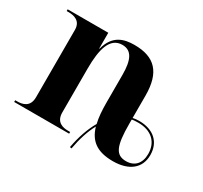

<svg xmlns="http://www.w3.org/2000/svg" viewBox="-128 -726 1019 962"><g transform="rotate(30 381.5 -245.5)"><path d="M372 56 382 58C393 -3 410 -56 433 -98C454 -26 501 10 593 10C685 10 741 -34 741 -110C741 -185 690 -231 608 -231C595 -231 583 -230 571 -227V-356C571 -491 514 -549 397 -549C338 -549 277 -534 254 -445H252V-536H17V-526H29C57 -526 100 -518 100 -465V-75C100 -18 58 -10 29 -10H17V0H335V-10H323C294 -10 252 -18 252 -75V-329C252 -441 273 -519 344 -519C398 -519 419 -475 419 -389V-231C419 -184 422 -144 430 -111C404 -66 384 -10 372 56ZM650 -23C591 -23 571 -63 571 -194V-217C571 -220 595 -221 608 -221C683 -221 729 -179 729 -110C729 -55 699 -23 650 -23Z"/></g></svg>

Font: Noto Serif Display
Style: Bold
Weight: 700
Designer: Monotype Design Team
Foundry: Monotype Imaging Inc.
Version: Version 2.009